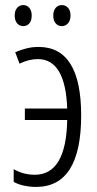

<svg xmlns="http://www.w3.org/2000/svg" viewBox="-20 -727 382 757"><path d="M122 10Q99 10 75 5Q51 0 34 -10V-60Q72 -38 117 -38Q241 -38 245 -254H78V-299H245Q238 -494 129 -494Q94 -494 57 -476L40 -521Q60 -530 83.5 -536Q107 -542 132 -542Q300 -542 300 -272Q300 10 122 10ZM38 -666Q38 -685 47.5 -696Q57 -707 72 -707Q86 -707 95.5 -696Q105 -685 105 -666Q105 -645 95.5 -634.5Q86 -624 72 -624Q57 -624 47.5 -635Q38 -646 38 -666ZM190 -666Q190 -685 199.5 -696Q209 -707 224 -707Q238 -707 248 -696.5Q258 -686 258 -666Q258 -646 248 -635Q238 -624 224 -624Q209 -624 199.5 -635Q190 -646 190 -666Z"/></svg>

Font: Noto Sans ExtraCondensed Light
Style: Regular
Weight: 300
Width: 2
Designer: Monotype Design Team
Foundry: Monotype Imaging Inc.
Version: Version 2.013; ttfautohint (v1.8.4.7-5d5b)